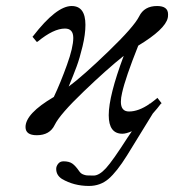

<svg xmlns="http://www.w3.org/2000/svg" viewBox="-20 -428 573 632"><path d="M157.2 -108.9Q179.7 -156.7 200.4 -214.4Q221.2 -272 221.2 -303.2Q221.2 -334 193.8 -334Q156.2 -334 104 -291L101.1 -290L86.9 -307.1L88.9 -309.1Q165.5 -408.2 215.8 -408.2Q261.2 -408.2 261.2 -346.2Q261.2 -314.9 251.7 -275.4Q242.2 -235.8 232.2 -209Q222.2 -182.1 206.1 -143.1Q252.9 -177.7 336.9 -258.8Q420.9 -339.8 438 -374Q454.6 -408.2 497.1 -408.2Q533.2 -408.2 533.2 -380.9Q533.2 -373 532.2 -369.1Q523.9 -331.5 435.1 -277.8Q392.6 -171.4 381.8 -122.1Q377.9 -106 377.9 -92.8Q377.9 -61 404.8 -61Q436 -61 472.2 -85.9L473.1 -87.9L474.1 -86.9Q478 -89.4 485.4 -95.5Q492.7 -101.6 496.1 -104L498 -106L512.2 -87.9L509.8 -86.9Q499.5 -72.8 482.9 -54.2L397.9 84Q364.3 137.7 337.2 160.9Q310.1 184.1 272.9 184.1Q223.6 184.1 184.1 161.1Q165 148.9 165 127.9Q165 119.1 171.4 111.1Q177.7 103 189 103Q207.5 103 218 110.4Q228.5 117.7 241.2 136.2Q246.1 143.1 253.2 146Q260.3 148.9 266.1 149.4Q272 149.9 288.1 149.9Q306.6 149.9 328.9 125.5Q351.1 101.1 399.9 24.9L414.1 3.9Q395 12.2 382.8 12.2Q337.9 12.2 337.9 -48.8Q337.9 -112.3 387.2 -244.1Q333.5 -201.7 255.4 -126.7Q177.2 -51.8 160.2 -17.1Q144 17.1 101.1 17.1Q64 17.1 64 -9.8Q64 -54.2 157.2 -108.9Z"/></svg>

Font: Common Serif News
Style: Italic
Weight: 450
Italic angle: -12°
Designer: Philipp H. Poll, Khaled Hosny
Foundry: Stefan Peev, Context Ltd.
Version: Version 1.026